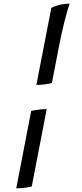

<svg xmlns="http://www.w3.org/2000/svg" viewBox="-20 -820 442 1040"><path d="M177 -360 258 -777Q271 -785 298 -792.5Q325 -800 357 -800Q342 -755 327.5 -697Q313 -639 297 -556L261 -370Q218 -360 177 -360ZM68 200 149 -219Q171 -224 191.5 -226.5Q212 -229 233 -229L152 190Q142 193 119.5 196.5Q97 200 68 200Z"/></svg>

Font: Texturina SemiBold
Style: Italic
Weight: 600
Italic angle: -11°
Designer: Guillermo Torres Carreño
Foundry: Omnibus-Type
Version: Version 1.002; ttfautohint (v1.8.3)